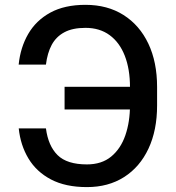

<svg xmlns="http://www.w3.org/2000/svg" viewBox="-20 -757 720 787"><path d="M549 -401.3V-308.2H244.7V-401.3ZM56.8 -230.8H168.3Q177.6 -159.1 216.1 -121.1Q254.6 -83.1 336.3 -83.1Q396.7 -83.1 435.7 -115.2Q474.8 -147.4 493.8 -202.4Q512.8 -257.5 512.8 -326V-399.9Q512.8 -473.7 491.5 -528.4Q470.2 -583.1 429.5 -612.9Q388.8 -642.8 330.3 -642.8Q277.3 -642.8 243.6 -624.6Q209.9 -606.5 191.9 -573Q174 -539.4 168.3 -492.2H56.5Q63.6 -562.5 95.7 -617.9Q127.8 -673.3 186.3 -705.3Q244.7 -737.2 330.3 -737.2Q420.5 -737.2 486.3 -695.5Q552.2 -653.8 588.1 -578.1Q623.9 -502.5 623.9 -400.6V-324.9Q623.9 -223 588.6 -147.7Q553.3 -72.4 488.6 -31.2Q424 9.9 336.3 9.9Q248.6 9.9 188.9 -21.5Q129.3 -52.9 96.6 -107.4Q63.9 -161.9 56.8 -230.8Z"/></svg>

Font: InterMG Medium
Style: Regular
Weight: 500
Designer: Rasmus Andersson
Foundry: rsms
Version: Version 3.019;December 26, 2023;FontCreator 15.0.0.2955 64-b